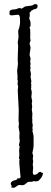

<svg xmlns="http://www.w3.org/2000/svg" viewBox="-20 -812 247 935"><path d="M80.1 51.8 74.2 -14.6V-32.2L76.2 -34.2L72.3 -40L74.2 -58.6L73.2 -79.1Q73.2 -88.9 76.2 -97.7Q72.3 -101.6 72.3 -105.5L76.2 -125L74.2 -143.6L75.2 -166L70.3 -194.3L72.3 -209L70.3 -225.6L71.3 -276.4L66.4 -372.1L68.4 -389.6L65.4 -403.3Q65.4 -408.2 66.4 -411.6Q67.4 -415 66.4 -419.9Q64.5 -424.8 64.9 -429.2Q65.4 -433.6 65.4 -439.5L63.5 -467.8L67.4 -500Q66.4 -507.8 66.4 -516.6V-533.2L68.4 -586.9L66.4 -605.5L70.3 -631.8L68.4 -662.1Q68.4 -664.1 71.3 -670.4Q74.2 -676.8 74.7 -681.2Q75.2 -685.5 76.7 -692.4Q78.1 -699.2 77.6 -708.5Q77.1 -717.8 77.1 -725.1Q77.1 -732.4 72.3 -739.3L66.4 -740.2L39.1 -737.3Q26.4 -737.3 26.4 -743.2V-757.8Q33.2 -765.6 47.4 -766.1Q61.5 -766.6 70.3 -772.5H76.2Q82 -772.5 85 -769.5L103.5 -781.2H107.4L136.7 -785.2Q140.6 -787.1 144 -789.6Q147.5 -792 153.8 -792Q160.2 -792 163.1 -785.2Q163.1 -771.5 155.8 -769.5Q148.4 -767.6 144 -766.1Q139.6 -764.6 137.7 -762.2Q135.7 -759.8 132.8 -761.7Q130.9 -753.9 124 -751Q125 -747.1 125 -739.3Q125 -731.4 122.1 -721.7Q128.9 -709 128.9 -695.3Q128.9 -681.6 126.5 -681.6Q124 -681.6 124 -678.7L127 -668Q127.9 -657.2 127.4 -647Q127 -636.7 127 -626L128.9 -615.2L124 -600.6L128.9 -580.1L124 -544.9L128.9 -527.3L127 -511.7L128.9 -501L127 -491.2L128.9 -482.4L127 -471.7L130.9 -451.2L128.9 -438.5L132.8 -416L130.9 -407.2L132.8 -397.5L130.9 -392.6L132.8 -389.6L130.9 -381.8L134.8 -363.3L132.8 -339.8L136.7 -319.3L134.8 -308.6L136.7 -292L134.8 -278.3L137.7 -258.8L136.7 -236.3L137.7 -225.6L136.7 -218.8L139.6 -202.1L137.7 -188.5L139.6 -179.7L137.7 -174.8L141.6 -159.2Q143.6 -151.4 143.6 -142.6V-105.5Q143.6 -95.7 141.6 -85.9L137.7 -67.4L141.6 -52.7L139.6 -38.1L141.6 -27.3L139.6 -10.7L141.6 3.9L139.6 25.4Q139.6 34.2 143.6 39.1H147.5Q158.2 39.1 164.1 31.7Q169.9 24.4 177.7 25.4H180.7V29.3H185.5Q188.5 29.3 189.5 31.2Q187.5 51.8 166 69.3Q158.2 71.3 152.3 71.3Q146.5 71.3 143.6 69.3Q138.7 74.2 127.4 73.2Q116.2 72.3 108.9 79.6Q101.6 86.9 95.2 88.9Q88.9 90.8 82.5 89.4Q76.2 87.9 69.8 89.8Q63.5 91.8 58.1 97.2Q52.7 102.5 44.9 102.5L40 101.6Q35.2 103.5 35.6 99.1Q36.1 94.7 36.1 91.8V89.8Q32.2 88.9 32.2 81.1V79.1Q38.1 69.3 48.8 66.9Q59.6 64.5 63.5 61.5V59.6Q63.5 55.7 69.8 56.6Q76.2 57.6 80.1 51.8Z"/></svg>

Font: Mountains of Christmas
Style: Regular
Weight: 400
Designer: Crystal Kluge
Foundry: Font Diner, Inc DBA Tart Workshop
Version: Version 1.003